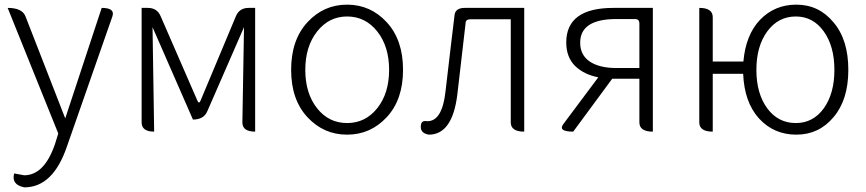

<svg xmlns="http://www.w3.org/2000/svg" viewBox="-20 -567 3731 827"><path d="M85 240Q28 229 41 180L84 188Q171 188 217 53L231 8L13 -533Q76 -533 90 -496L261 -57L418 -533Q477 -533 464 -496L269 62Q209 240 85 240Z M644 0Q590 0 590 -40V-533H617Q657 -533 672 -497L830 -134Q837 -117 844 -134L996 -497Q1011 -533 1051 -533H1079V0Q1024 0 1024 -40L1031 -450L873 -88Q858 -52 811 -52L637 -450L644 0Z M1234 -266Q1234 -395 1304 -471Q1374 -547 1475 -547Q1576 -547 1646 -471Q1716 -395 1716 -266Q1716 -138 1646 -62.5Q1576 13 1475 13Q1374 13 1304 -62.5Q1234 -138 1234 -266ZM1475 -496Q1397 -496 1346 -431.5Q1295 -367 1295 -266Q1295 -165 1345.5 -101Q1396 -37 1475 -37Q1554 -37 1605 -101Q1656 -165 1656 -266Q1656 -367 1605 -431.5Q1554 -496 1475 -496Z M1827 13Q1785 6 1794 -33Q1798 -49 1821 -45Q1885 -45 1899 -174Q1906 -234 1920 -353Q1935 -473 1938 -503Q1942 -533 1982 -533H2238V0Q2180 0 2180 -40V-484H2007Q1988 -484 1986 -472Q1977 -389 1950 -161Q1929 13 1827 13Z M2792 0Q2734 0 2734 -40V-228Q2734 -228 2617 -228L2449 0Q2383 0 2406 -32L2557 -234Q2495 -246 2457 -283Q2419 -321 2419 -384Q2419 -533 2622 -533H2792V0ZM2635 -274H2734V-466Q2734 -485 2715 -485H2635Q2479 -485 2479 -383Q2479 -330 2520 -302Q2562 -274 2635 -274Z M3408 -37Q3482 -37 3528 -100Q3574 -164 3574 -266Q3574 -368 3528 -432Q3482 -496 3408 -496Q3332 -496 3285 -432Q3238 -368 3238 -266Q3238 -164 3285 -100Q3332 -37 3408 -37ZM3249 -57Q3186 -127 3181 -249H3050V0Q2992 0 2992 -40V-533Q3050 -533 3050 -493V-302H3182Q3192 -417 3254 -482Q3317 -547 3410 -547Q3507 -547 3570 -471Q3634 -396 3634 -266Q3634 -137 3570 -62Q3507 13 3410 13Q3313 13 3249 -57Z"/></svg>

Font: Swei Half Moon CJK SC
Style: Light
Weight: 300
Version: Version 2.071